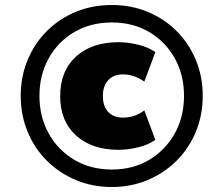

<svg xmlns="http://www.w3.org/2000/svg" viewBox="-20 -737 855 769"><path d="M428 12Q350 12 283.5 -16Q217 -44 167.5 -93.5Q118 -143 90.5 -209.5Q63 -276 63 -353Q63 -430 90.5 -496.5Q118 -563 167.5 -612.5Q217 -662 283.5 -689.5Q350 -717 428 -717Q505 -717 571.5 -689.5Q638 -662 687.5 -612.5Q737 -563 764.5 -496.5Q792 -430 792 -353Q792 -276 764.5 -209.5Q737 -143 687.5 -93.5Q638 -44 571.5 -16Q505 12 428 12ZM428 -58Q513 -58 578 -97Q643 -136 680 -202.5Q717 -269 717 -353Q717 -437 680 -503.5Q643 -570 578 -608.5Q513 -647 428 -647Q343 -647 277.5 -608.5Q212 -570 175 -503.5Q138 -437 138 -353Q138 -269 175 -202.5Q212 -136 277.5 -97Q343 -58 428 -58ZM454 -137Q348 -137 284.5 -194.5Q221 -252 221 -352Q221 -453 284.5 -510.5Q348 -568 454 -568Q494 -568 535.5 -557.5Q577 -547 602 -528L558 -410Q542 -422 520 -430.5Q498 -439 472 -439Q435 -439 413.5 -416Q392 -393 392 -352Q392 -311 413.5 -288.5Q435 -266 472 -266Q498 -266 520 -274Q542 -282 558 -295L602 -177Q577 -158 535.5 -147.5Q494 -137 454 -137Z"/></svg>

Font: Mulish ExtraBlack
Style: Italic
Weight: 1000
Italic angle: -9°
Designer: Vernon Adams
Foundry: Vernon Adams
Version: Version 3.603; ttfautohint (v1.8.3)